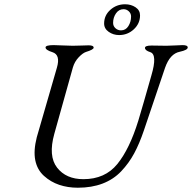

<svg xmlns="http://www.w3.org/2000/svg" viewBox="-20 -864 898 898"><path d="M509 -757Q509 -742 520 -732Q531 -722 546 -722Q568 -722 580.5 -742Q593 -762 593 -787Q593 -801 582.5 -811Q572 -821 558 -821Q536 -821 522.5 -801.5Q509 -782 509 -757ZM565 -844Q593 -844 614 -830Q635 -816 635 -792Q635 -754 606 -727Q577 -700 537 -700Q510 -700 488.5 -715Q467 -730 467 -754Q467 -792 496 -818Q525 -844 565 -844ZM752 -547Q748 -537 653 -254Q632 -192 607.5 -146.5Q583 -101 547 -63Q511 -25 460 -5.5Q409 14 344 14Q297 14 257 0.5Q217 -13 185.5 -41.5Q154 -70 145 -114.5Q136 -159 152 -222L246 -547Q264 -608 225 -620Q193 -630 193 -642Q193 -653 231 -653Q244 -653 273 -651.5Q302 -650 320 -650Q336 -650 361 -651Q386 -652 395 -652Q418 -652 418 -641Q418 -632 382 -621Q367 -616 348 -596Q329 -576 321 -549L234 -238Q205 -134 247 -80Q289 -26 370 -26Q471 -26 528.5 -96.5Q586 -167 627 -300Q649 -373 688 -511Q717 -609 683 -620Q658 -628 658 -640Q658 -651 689 -651Q703 -651 724 -650.5Q745 -650 758 -650Q774 -650 799.5 -651.5Q825 -653 834 -653Q858 -653 858 -642Q858 -630 821 -622Q775 -613 752 -547Z"/></svg>

Font: EB Garamond 12
Style: Italic
Weight: 400
Italic angle: -17°
Version: Version 0.016; ttfautohint (v1.8.4)